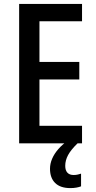

<svg xmlns="http://www.w3.org/2000/svg" viewBox="-20 -734 489 983"><path d="M400 0H78V-714H400V-625H182V-417H386V-327H182V-90H400ZM314 115Q314 138 325 150Q336 162 357 162Q369 162 379 159.5Q389 157 395 155V220Q385 224 371 226.5Q357 229 340 229Q289 229 262.5 203Q236 177 236 130Q236 104 247 78.5Q258 53 278.5 29.5Q299 6 326 -13L377 0Q343 33 328.5 60Q314 87 314 115Z"/></svg>

Font: Noto Sans Bengali Condensed Medium
Style: Regular
Weight: 500
Width: 3
Designer: Jelle Bosma - Monotype Design Team
Foundry: Monotype Imaging Inc.
Version: Version 2.003